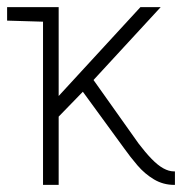

<svg xmlns="http://www.w3.org/2000/svg" viewBox="-20 -520 534 540"><path d="M370 -116 243 -295 432 -500H375L145 -250V-500H0V-462L101 -459V0H145V-192L213 -262L329 -103Q346 -79 366.5 -55Q387 -31 413 -15.5Q439 0 470 0H472V-38H469Q455 -38 439.5 -46.5Q424 -55 406.5 -73Q389 -91 370 -116Z"/></svg>

Font: Advent Pro Light
Style: Regular
Weight: 300
Version: Version 3.000